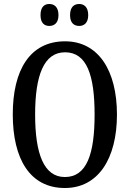

<svg xmlns="http://www.w3.org/2000/svg" viewBox="-20 -932 651 962"><path d="M377 -802C400 -802 422 -816 422 -856C422 -898 400 -912 377 -912C352 -912 331 -898 331 -856C331 -816 352 -802 377 -802ZM227 -802C251 -802 273 -816 273 -856C273 -898 251 -912 227 -912C203 -912 183 -898 183 -856C183 -816 203 -802 227 -802ZM305 10C472 10 566 -137 566 -358C566 -580 472 -725 306 -725C129 -725 44 -580 44 -359C44 -137 129 10 305 10ZM305 -45C200 -45 156 -161 156 -358C156 -555 200 -670 306 -670C415 -670 454 -555 454 -358C454 -161 415 -45 305 -45Z"/></svg>

Font: Noto Serif Tamil ExtraCondensed Medium
Style: Italic
Weight: 500
Width: 2
Italic angle: -12°
Designer: Indian Type Foundry, Tom Grace, and the Monotype Design Team
Foundry: Monotype Imaging Inc.
Version: Version 2.003